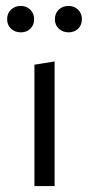

<svg xmlns="http://www.w3.org/2000/svg" viewBox="-20 -627 300 647"><path d="M96 -409 164 -420V0H96ZM4 -562Q4 -582 17 -594.5Q30 -607 50 -607Q69 -607 82 -594.5Q95 -582 95 -562Q95 -543 82.5 -530.5Q70 -518 50 -518Q30 -518 17 -530.5Q4 -543 4 -562ZM165 -562Q165 -582 178 -594.5Q191 -607 211 -607Q230 -607 243 -594.5Q256 -582 256 -562Q256 -543 243.5 -530.5Q231 -518 211 -518Q191 -518 178 -530.5Q165 -543 165 -562Z"/></svg>

Font: Ysabeau
Style: Regular
Weight: 400
Designer: Christian Thalmann (Catharsis Fonts)
Version: Version 0.003